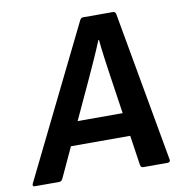

<svg xmlns="http://www.w3.org/2000/svg" viewBox="-105 -726 756 796"><g transform="rotate(-10 272.5 -327.5)"><path d="M-22.4 0Q-27.7 0 -29.4 -3.2Q-31 -6.4 -28.7 -11.7L281.9 -643.3Q287.5 -655 295.2 -655H422.7Q432.4 -655 434.7 -643.3L547.6 -12.4Q548.9 -6.7 545.9 -3.3Q542.9 0 537.2 0H434.2Q424.5 0 422.5 -11.7L364.4 -402.8Q359.1 -438.8 354 -476.6Q348.8 -514.4 345.2 -551.4H342.9Q327.6 -514.1 311.1 -477.4Q294.6 -440.7 277.3 -402.7L96.1 -11.7Q93.7 -6.7 90.1 -3.3Q86.4 0 80.7 0ZM135.8 -137.3 173.6 -235.2H412.7L421.3 -137.3Z"/></g></svg>

Font: Sofia Sans Hairline
Style: Italic
Weight: 1
Italic angle: -9°
Designer: Botio Nikoltchev, Ani Petrova
Foundry: lettersoup
Version: Version 4.102